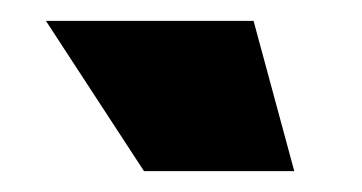

<svg xmlns="http://www.w3.org/2000/svg" viewBox="-20 -889 347 184"><path d="M118 -725 24 -869H223L262 -725Z"/></svg>

Font: BDO Grotesk Black
Style: Regular
Weight: 900
Designer: Deni Anggara
Foundry: Lokal Container
Version: Version 2.000